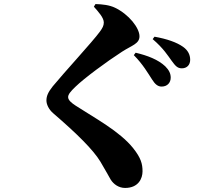

<svg xmlns="http://www.w3.org/2000/svg" viewBox="-20 -850 1040 947"><path d="M730 -458C745 -434 759 -423 777 -423C806 -423 822 -443 822 -467C822 -487 814 -504 795 -523C760 -556 708 -576 649 -590L640 -578C685 -533 711 -487 730 -458ZM826 -551C845 -525 855 -513 877 -513C902 -513 918 -530 918 -555C918 -580 907 -602 883 -619C852 -641 804 -658 742 -669L733 -657C787 -611 809 -574 826 -551ZM443 -817C465 -792 492 -763 492 -739C492 -724 486 -712 472 -693C437 -645 295 -491 240 -424C217 -395 209 -376 209 -354C209 -336 220 -310 244 -290C359 -191 440 -111 475 -53C501 -9 513 13 526 36C540 58 565 77 597 77C663 77 683 30 683 -5C683 -42 675 -71 637 -119C570 -203 445 -269 353 -329C333 -342 316 -356 316 -371C316 -384 327 -398 352 -422C395 -464 506 -546 582 -595C630 -626 668 -634 668 -671C668 -712 616 -779 547 -812C520 -825 486 -829 451 -830Z"/></svg>

Font: Noto Serif SC Black
Style: Regular
Weight: 900
Designer: Ryoko NISHIZUKA 西塚涼子 (kana & ideographs); Frank Grießhammer (Latin, Greek & Cyrillic); Wenlong ZHANG 张文龙 (bopomofo); San
Foundry: Adobe
Version: Version 2.001;hotconv 1.1.0;makeotfexe 2.6.0